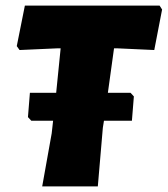

<svg xmlns="http://www.w3.org/2000/svg" viewBox="-20 -667 600 687"><path d="M447 -335 459 -322 452 -235H352L348 -210L330 0H131L165 -190L170 -235H92L80 -248L87 -335H181L197 -494H184L50 -488L40 -502L69 -647H551L560 -633L532 -488L401 -494H388L366 -335Z"/></svg>

Font: Alegreya Sans Black
Style: Italic
Weight: 900
Italic angle: -7°
Designer: Juan Pablo del Peral
Foundry: Huerta Tipografica
Version: Version 2.007